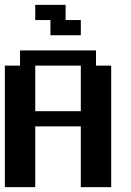

<svg xmlns="http://www.w3.org/2000/svg" viewBox="-20 -770 540 790"><path d="M125 -750H250V-687.5H312.5V-625H187.5V-687.5H125ZM0 -500H62.5V-562.5H375V-500H437.5V0H312.5V-250H125V0H0ZM125 -500V-312.5H312.5V-500Z"/></svg>

Font: NeoDunggeunmo Pro
Style: Regular
Weight: 400
Version: Version 1.020